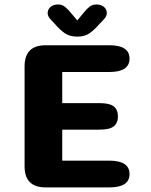

<svg xmlns="http://www.w3.org/2000/svg" viewBox="-20 -816 659 836"><path d="M544 -561Q544 -502.5 456 -502.5H251V-367H413.5Q458 -367 475.8 -352.2Q493.5 -337.5 493.5 -309.5Q493.5 -281 475.8 -266.2Q458 -251.5 413.5 -251.5H251V-116.5H456Q544 -116.5 544 -58Q544 0 456 0H179Q87 0 87 -92V-527Q87 -619 179 -619H456Q544 -619 544 -561ZM433 -732.5 413 -711.5Q389.5 -684.5 368.8 -670.5Q348 -656.5 316.5 -656.5Q284.5 -656.5 263.5 -670.5Q242.5 -684.5 219 -711.5L199.5 -732.5Q187.5 -745.5 187.5 -758.5Q187.5 -775 200 -785.8Q212.5 -796.5 232.5 -796.5Q249.5 -796.5 261.2 -787.5Q273 -778.5 284 -765.5L316.5 -727L348 -765Q358.5 -778 370.5 -787.2Q382.5 -796.5 399.5 -796.5Q420 -796.5 432.5 -786Q445 -775.5 445 -758.5Q445 -753 442.2 -746.2Q439.5 -739.5 433 -732.5Z"/></svg>

Font: Sono Monospace
Style: Bold
Weight: 700
Designer: Tyler Finck
Foundry: Tyler Finck
Version: Version 2.112